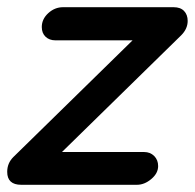

<svg xmlns="http://www.w3.org/2000/svg" viewBox="-58 -507 541 533"><path d="M1 6Q-38 6 -38 -30Q-38 -54 -21 -71L310 -395H96Q79 -395 68.5 -405Q58 -415 58 -432Q58 -454 76 -470.5Q94 -487 117 -487H424Q443 -487 453 -476.5Q463 -466 463 -449Q463 -427 445 -409L114 -85H342Q359 -85 370 -74Q381 -63 381 -46Q381 -26 362 -10Q343 6 322 6Z"/></svg>

Font: Comic Neue
Style: Bold Italic
Weight: 700
Italic angle: -12°
Designer: Craig Rozynski
Foundry: Craig Rozynski
Version: Version 2.003